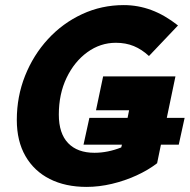

<svg xmlns="http://www.w3.org/2000/svg" viewBox="-20 -722 745 754"><path d="M46 -251Q46 -343 78.5 -424.5Q111 -506 168.5 -568.5Q226 -631 302.5 -666.5Q379 -702 466 -702Q522 -702 574.5 -682.5Q627 -663 679 -622L565 -502Q537 -528 505.5 -541Q474 -554 435 -554Q374 -554 323 -517Q272 -480 241.5 -416.5Q211 -353 211 -272Q211 -198 247.5 -160Q284 -122 351 -122Q403 -122 456 -143L459 -154H308L331 -259H481L487 -289H357L385 -422H669L635 -259H705L682 -154H612L597 -81Q562 -54 516 -33Q470 -12 419.5 0Q369 12 320 12Q237 12 175.5 -19Q114 -50 80 -109Q46 -168 46 -251Z"/></svg>

Font: Radio Canada
Style: Bold Italic
Weight: 700
Italic angle: -12°
Designer: Charles Daoud, Etienne Aubert Bonn, Alexandre Saumier Demers, Jacques Le Bailly
Foundry: Radio-Canada
Version: Version 2.104; ttfautohint (v1.8.4.7-5d5b);gftools[0.9.28.de